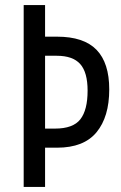

<svg xmlns="http://www.w3.org/2000/svg" viewBox="-20 -734 476 754"><path d="M409 -383Q409 -275 359 -214.5Q309 -154 204 -154H157V0H73V-714H157V-590H204Q309 -590 359 -538.5Q409 -487 409 -383ZM196 -229Q267 -229 295.5 -265.5Q324 -302 324 -378Q324 -450 295 -482.5Q266 -515 203 -515H157V-229Z"/></svg>

Font: Noto Sans Khmer UI ExtraCondensed
Style: Regular
Weight: 400
Width: 2
Designer: Danh Hong and the Monotype Design Team
Foundry: Monotype Imaging Inc.
Version: Version 2.002; ttfautohint (v1.8.4.7-5d5b)